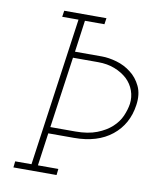

<svg xmlns="http://www.w3.org/2000/svg" viewBox="-80 -762 670 824"><g transform="rotate(10 255.0 -350.0)"><path d="M38 -27 35 0H223L226 -27H137L157 -170H269Q371 -170 433.5 -220Q496 -270 508 -355Q515 -403 498.5 -437.5Q482 -472 454 -493Q426 -515 391 -525Q356 -535 326 -535H209L228 -673H313L317 -700H133L129 -673H200L109 -27ZM161 -198 205 -508H315Q355 -508 387 -495.5Q419 -483 442 -462Q464 -441 474 -413Q484 -385 480 -355Q476 -329 464 -301.5Q452 -274 427 -251Q402 -228 363.5 -213Q325 -198 270 -198Z"/></g></svg>

Font: Josefin Slab Thin Light
Style: Italic
Weight: 300
Italic angle: -12°
Version: Version 2.000